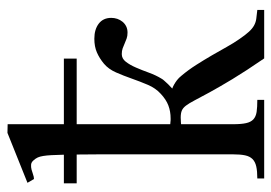

<svg xmlns="http://www.w3.org/2000/svg" viewBox="-128 -608 735 520"><g transform="rotate(-90 240.0 -347.5)"><path d="M81.5 -542.5Q81.1 -563 80.3 -576.2Q79.6 -589.4 78.1 -598.4Q76.7 -607.4 74 -613.3Q71.3 -619.1 66.4 -624.5Q61 -630.9 54.4 -631.3Q47.9 -631.8 41.3 -630.1Q34.7 -628.4 28.1 -626Q21.5 -623.5 15.6 -623.5L5.4 -641.1L140.6 -695.3L164.1 -694.8V-542.5H341.8V-507.8H164.1V-254.4Q167 -253.9 169.9 -253.9Q172.4 -253.4 174.8 -253.4H179.7Q198.7 -253.4 214.8 -259.5Q231 -265.6 246.6 -280.3Q261.7 -293.9 270.8 -315.2Q279.8 -336.4 287.6 -358.6Q295.4 -380.9 304.4 -401.4Q313.5 -421.9 328.1 -434.1Q342.8 -446.3 358.6 -453.1Q374.5 -460 395.5 -460Q420.9 -460 436.5 -448Q452.1 -436 452.1 -414.1Q452.1 -405.8 449.5 -397.9Q446.8 -390.1 441.7 -383.8Q436.5 -377.4 429.2 -373.8Q421.9 -370.1 412.1 -370.1Q402.8 -370.1 396 -372.6Q389.2 -375 382.8 -377.9Q376.5 -380.9 369.6 -383.3Q362.8 -385.7 354 -385.7Q341.8 -385.7 333.3 -374.8Q324.7 -363.8 317.6 -347.4Q310.5 -331.1 303.7 -312.3Q296.9 -293.5 287.6 -278.3Q285.6 -274.4 281.2 -269.8Q276.9 -265.1 272.5 -260.3Q267.1 -254.9 260.7 -249Q266.1 -247.1 272 -243.7Q277.3 -240.7 283.4 -236.1Q289.6 -231.4 295.4 -224.1Q311 -205.6 324.7 -184.1Q338.4 -162.6 350.6 -141.6Q362.8 -120.6 373.5 -101.3Q384.3 -82 394.5 -67.4Q406.2 -50.3 414.6 -41.3Q422.9 -32.2 431.2 -27.6Q439.5 -22.9 449.2 -21.5Q459 -20 473.6 -18.6V0H342.3Q308.1 -49.8 286.1 -86.2Q264.2 -122.6 250.5 -147.7Q236.8 -172.9 228.8 -188.2Q220.7 -203.6 214.4 -211.9Q208 -220.2 200.9 -223.1Q193.8 -226.1 181.6 -226.1Q179.2 -226.1 176 -225.8Q172.9 -225.6 170.4 -225.6Q167.5 -225.1 164.1 -225.1V-84.5Q164.1 -62 167 -49.1Q169.9 -36.1 177.2 -29.3Q184.6 -22.5 197.3 -20.5Q210 -18.6 230 -18.6V0H17.1V-18.6Q37.1 -18.6 49.8 -21.5Q62.5 -24.4 69.8 -31.7Q77.1 -39.1 79.8 -51.8Q82.5 -64.5 82.5 -84.5V-445.8Q82.5 -481.4 82 -507.8H3.9V-542.5Z"/></g></svg>

Font: Doulos SIL
Style: Regular
Weight: 400
Designer: Walt Agee, Victor Gaultney, Peter Martin, Debbi Hosken
Foundry: SIL International
Version: Version 4.110; 2011; Maintenance release